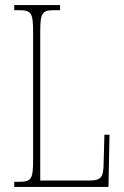

<svg xmlns="http://www.w3.org/2000/svg" viewBox="-20 -734 488 754"><path d="M36 0H406L410 -205H390L387 -94C386 -39 380 -25 328 -25H138V-606C138 -683 144 -694 194 -694H216V-714H36V-694H54C104 -694 110 -683 110 -606V-108C110 -31 104 -20 54 -20H36Z"/></svg>

Font: Noto Serif Lao ExtraCondensed Thin
Style: Regular
Weight: 100
Width: 2
Designer: Monotype Design Team
Foundry: Monotype Imaging Inc.
Version: Version 2.003